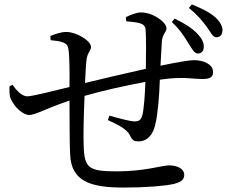

<svg xmlns="http://www.w3.org/2000/svg" viewBox="-20 -820 1040 865"><path d="M870 -579C885 -578 897 -587 898 -607C899 -626 892 -644 870 -667C847 -692 815 -713 767 -736L754 -721C792 -685 810 -656 827 -628C844 -602 854 -580 870 -579ZM954 -652C971 -652 981 -662 982 -681C984 -698 974 -720 950 -742C925 -764 894 -780 844 -800L831 -784C870 -753 891 -726 911 -700C929 -676 937 -653 954 -652ZM603 -183C644 -183 670 -213 680 -261C691 -305 698 -392 700 -461L741 -466C817 -473 851 -464 893 -464C923 -464 940 -471 940 -495C940 -531 897 -549 853 -549C834 -549 780 -540 703 -524L709 -631C711 -666 730 -675 730 -692C730 -721 668 -764 616 -764C595 -764 571 -754 547 -743L549 -724C572 -722 592 -720 608 -716C626 -711 635 -702 636 -686C639 -645 638 -568 637 -510C550 -491 433 -463 363 -446C365 -488 367 -524 369 -545C373 -585 390 -590 390 -608C390 -637 324 -676 279 -676C253 -676 228 -666 207 -658L208 -639C227 -637 251 -635 266 -628C282 -621 287 -614 290 -586C293 -554 294 -494 293 -428C224 -411 125 -386 103 -386C79 -386 54 -412 37 -438L23 -432C22 -411 22 -390 28 -376C44 -338 83 -302 112 -302C139 -302 182 -329 293 -367C294 -274 293 -180 296 -124C301 -5 384 25 536 25C637 25 721 18 762 9C796 0 810 -10 810 -32C810 -61 777 -75 741 -75C712 -75 631 -48 507 -48C380 -48 360 -62 357 -163C355 -207 357 -302 361 -388C433 -409 541 -434 635 -451C633 -398 629 -329 621 -300C614 -277 603 -273 587 -273C568 -273 518 -286 473 -299L466 -279C506 -260 551 -241 566 -209C576 -187 586 -183 603 -183Z"/></svg>

Font: Source Han Serif SC Medium
Style: Regular
Weight: 500
Designer: Ryoko NISHIZUKA 西塚涼子 (kana & ideographs); Frank Grießhammer (Latin, Greek & Cyrillic); Wenlong ZHANG 张文龙 (bopomofo); San
Foundry: Adobe
Version: Version 2.003;hotconv 1.1.1;makeotfexe 2.6.0